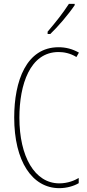

<svg xmlns="http://www.w3.org/2000/svg" viewBox="-20 -970 455 1000"><path d="M369 -943V-950H339C305 -898 273 -858 228 -805V-793H242C281 -830 336 -894 369 -943ZM285 -699C312 -699 346 -693 378 -673L391 -696C357 -715 323 -724 285 -724C117 -724 54 -548 54 -358C54 -131 147 10 289 10C327 10 365 -1 390 -16V-43C370 -31 334 -15 289 -15C161 -15 81 -154 81 -357C81 -529 136 -699 285 -699Z"/></svg>

Font: Noto Sans Oriya ExtCond Thin
Style: Regular
Weight: 100
Width: 2
Designer: Amélie Bonet and Sol Matas
Foundry: Google LLC
Version: Version 2.006